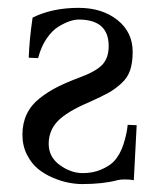

<svg xmlns="http://www.w3.org/2000/svg" viewBox="-20 -459 411 489"><path d="M328.1 -140.1 320.8 0Q312 -2 297.9 -2Q285.6 -2 278.8 0Q241.7 9.8 189 9.8Q173.3 9.8 155 6.3Q136.7 2.9 115.2 -6.1Q93.8 -15.1 76.9 -28.8Q60.1 -42.5 48.6 -65.2Q37.1 -87.9 37.1 -116.2Q37.1 -145 48.1 -168.2Q59.1 -191.4 80.8 -208.5Q102.5 -225.6 126.2 -237.5Q149.9 -249.5 184.1 -262.2Q225.1 -277.3 241.2 -294.9Q256.8 -312 256.8 -341.8Q256.8 -409.2 180.2 -409.2Q170.4 -409.2 157.7 -405Q145 -400.9 128.9 -391.1Q112.8 -381.3 98.6 -360.6Q84.5 -339.8 77.1 -311L53.2 -312Q54.7 -357.9 63 -414.1Q112.8 -439 180.2 -439Q240.2 -439 279.1 -408Q317.9 -377 317.9 -327.1Q317.9 -299.8 311.5 -280.5Q305.2 -261.2 289.1 -246.6Q272.9 -231.9 256.3 -222.7Q239.7 -213.4 208 -199.2Q149.4 -174.3 126.7 -150.1Q104 -126 104 -92.8Q104 -59.1 132.3 -38.6Q160.6 -18.1 190.9 -18.1Q216.8 -18.1 237.5 -27.1Q258.3 -36.1 269 -46.9Q285.6 -64 294.4 -91.3Q303.2 -118.7 305.2 -141.1Z"/></svg>

Font: Linux Libertine G
Style: Regular
Weight: 400
Designer: Philipp H. Poll
Foundry: Philipp H. Poll
Version: Version 4.7.5